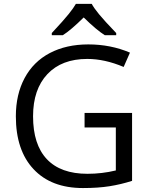

<svg xmlns="http://www.w3.org/2000/svg" viewBox="-20 -951 768 981"><path d="M412.1 -374H654.8V-26.9Q598.1 -8.8 539.6 0.5Q481 9.8 403.8 9.8Q241.7 9.8 151.4 -86.7Q61 -183.1 61 -356.9Q61 -468.3 105.7 -552Q150.4 -635.7 234.4 -679.9Q318.4 -724.1 431.2 -724.1Q545.4 -724.1 644 -682.1L611.8 -608.9Q515.1 -649.9 425.8 -649.9Q295.4 -649.9 222.2 -572.3Q148.9 -494.6 148.9 -356.9Q148.9 -212.4 219.5 -137.7Q290 -63 426.8 -63Q501 -63 571.8 -80.1V-299.8H412.1ZM244.6 -782.2Q306.6 -848.6 331.5 -879.9Q356.4 -911.1 367.7 -931.2H448.7Q459.5 -910.6 486.1 -878.2Q512.7 -845.7 573.7 -782.2V-771H515.6Q472.7 -797.9 407.7 -861.8Q341.3 -796.4 300.8 -771H244.6Z"/></svg>

Font: HunimalSansv1.5
Style: Regular
Weight: 400
Foundry: Ascender Corporation
Version: Version 1.10